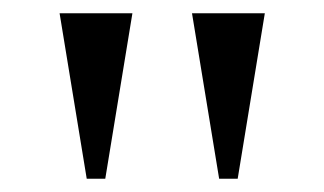

<svg xmlns="http://www.w3.org/2000/svg" viewBox="-20 -660 490 290"><path d="M111 -390 70 -640H180L139 -390ZM311 -390 270 -640H380L339 -390Z"/></svg>

Font: Spectral SC ExtraBold
Style: Regular
Weight: 800
Designer: Jean-Baptiste Levee
Foundry: Production Type
Version: Version 2.001